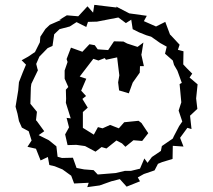

<svg xmlns="http://www.w3.org/2000/svg" viewBox="-20 -741 876 790"><path d="M787 -336 793 -394 760 -422 771 -438 749 -460 734 -476 735 -530 712 -536 719 -557 680 -599 681 -595 660 -651 622 -632 572 -654 584 -676 512 -686 458 -714 460 -710 368 -721 363 -689 340 -715 302 -674 255 -678 224 -659 233 -660 185 -639 167 -622 146 -590 144 -567 124 -527 96 -508 69 -493 87 -475 74 -444 58 -403 55 -369 44 -302 52 -273 58 -243 70 -216 98 -201 110 -163 93 -137 128 -129 147 -81 177 -95 183 -62 205 -57 237 -44 273 -18 285 14 345 11 339 29 390 22 438 5 473 -4 501 27 556 5 547 -11 572 -25 616 -40 630 -67 647 -74 690 -87 691 -141 735 -138 721 -174 751 -215 768 -210 762 -265 792 -293ZM105 -314 107 -382 109 -396 136 -452 134 -458 129 -478 142 -508 176 -543 196 -552 203 -600 225 -621 267 -632 295 -650 335 -630 342 -651 379 -652 467 -669 498 -646 520 -660 526 -621 552 -608 582 -596 602 -590 639 -564 666 -549 659 -520 691 -492 696 -474 710 -450 728 -400 719 -395 726 -320 715 -286 730 -241 717 -222 695 -180 691 -171 646 -140 642 -120 605 -95 587 -71 574 -89 556 -47 519 -38H494L456 -29L382 -23L365 -41L326 -44L295 -50L280 -92L235 -91L217 -96L212 -139L181 -164L139 -185L162 -201L130 -245H128L132 -281ZM246 -417 261 -383 251 -372 252 -334 251 -318 271 -254 254 -256 264 -217 248 -188 258 -144 294 -145 330 -140 373 -117 398 -136 418 -130 459 -163 482 -151 496 -137 529 -164 565 -161 590 -193 562 -235 550 -244 491 -238 469 -213 433 -227 402 -213 383 -218 366 -187 321 -215V-280L341 -298L319 -334L334 -346L314 -368L335 -417L308 -426L364 -499L385 -492L411 -502L416 -495L462 -505L466 -471L471 -431L466 -402L470 -369L510 -357L526 -401L555 -442L556 -469H572L560 -523L562 -516L570 -566L546 -548L503 -562L488 -570L449 -571L425 -535L382 -538L370 -555L348 -559L319 -528L272 -545L254 -498L258 -486L246 -451Z"/></svg>

Font: チョークS
Style: Regular
Weight: 400
Designer: [Stick] Fontworks Inc.
Foundry: [Stick] Fontworks Inc.
Version: Version 1.200;FEAKit 1.0